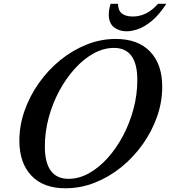

<svg xmlns="http://www.w3.org/2000/svg" viewBox="-20 -976 892 1006"><path d="M322.5 10.5Q207 10.5 144.2 -56Q81.5 -122.5 81.5 -239Q81.5 -319 108.8 -396.2Q136 -473.5 184.2 -541.5Q232.5 -609.5 296.2 -661.2Q360 -713 434 -742.5Q508 -772 586 -772Q702.5 -772 766.2 -706Q830 -640 830 -521Q830 -441.5 802.8 -364.2Q775.5 -287 727.2 -219.2Q679 -151.5 615 -99.8Q551 -48 476.5 -18.8Q402 10.5 322.5 10.5ZM339.5 -39Q393.5 -39 445.8 -68Q498 -97 543.8 -147.8Q589.5 -198.5 624.5 -264.5Q659.5 -330.5 679.5 -405.2Q699.5 -480 699.5 -557Q699.5 -725 577 -725Q523 -725 470.5 -696Q418 -667 372 -616.2Q326 -565.5 290.5 -499.5Q255 -433.5 235 -359Q215 -284.5 215 -209Q215 -39 339.5 -39ZM643 -812Q604.5 -812 577.2 -833.2Q550 -854.5 550 -900Q550 -912.5 552 -925.5Q554 -938.5 559.5 -956H598.5Q598 -889.5 676.5 -889.5Q711.5 -889.5 744.5 -905.5Q777.5 -921.5 808 -956H851.5Q813.5 -898 776 -867Q738.5 -836 704.5 -824Q670.5 -812 643 -812Z"/></svg>

Font: Libre Caslon Text Medium Italic
Style: Regular
Weight: 500
Italic angle: -22.583°
Designer: Pablo Impallari, Rodrigo Fuenzalida, Katja Schimmel
Foundry: Pablo Impallari, Rodrigo Fuenzalida
Version: Version 2.000